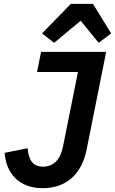

<svg xmlns="http://www.w3.org/2000/svg" viewBox="-20 -968 599 1000"><path d="M349 -948 199 -794 262 -745 400 -860 494 -745 559 -794 464 -948ZM194 -698 173 -593H386L308 -204C294 -134 257 -100 203 -100C149 -100 128 -139 124 -196L4 -172C12 -66 78 12 202 12C329 12 406 -65 431 -188L533 -698Z"/></svg>

Font: Braiins Sans SemiBold
Style: Italic
Weight: 600
Italic angle: -11.31°
Designer: Mike Abbink, Paul van der Laan, Pieter van Rosmalen, Jiri Chlebus, Lubos Buracinsky
Foundry: Bold Monday, Sudetype
Version: Version 1.000;hotconv 1.0.109;makeotfexe 2.5.65596